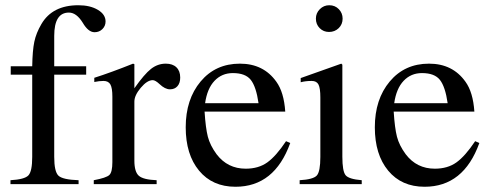

<svg xmlns="http://www.w3.org/2000/svg" viewBox="-20 -703 1870 733"><path d="M21 -450H103Q104 -510 111 -543.5Q118 -577 138 -611Q180 -683 279 -683Q324 -683 353.5 -665.5Q383 -648 383 -621Q383 -604 371 -592Q359 -580 341 -580Q317 -580 296 -616Q272 -655 243 -655Q187 -655 187 -566V-450H309V-418H187V-104Q187 -48 203 -32.5Q219 -17 280 -15V0H20V-15Q74 -18 88.5 -33.5Q103 -49 103 -104V-418H21Z M493 -458V-366Q531 -420 556.5 -440Q582 -460 613 -460Q639 -460 653.5 -446Q668 -432 668 -407Q668 -386 657.5 -374Q647 -362 629 -362Q610 -362 589 -382Q573 -397 563 -397Q542 -397 517.5 -368Q493 -339 493 -315V-90Q493 -47 510 -32Q527 -17 578 -15V0H338V-15Q386 -24 397.5 -35Q409 -46 409 -84V-334Q409 -367 401.5 -380.5Q394 -394 375 -394Q359 -394 340 -390V-406Q403 -426 488 -460Z M1072 -164 1088 -157Q1028 10 879 10Q791 10 740 -51.5Q689 -113 689 -217Q689 -324 746 -392Q803 -460 896 -460Q986 -460 1035 -391Q1064 -351 1069 -277H761Q765 -214 773.5 -181Q782 -148 807 -114Q849 -59 918 -59Q967 -59 1000.5 -83Q1034 -107 1072 -164ZM763 -309H967Q958 -372 937.5 -398Q917 -424 869 -424Q827 -424 799 -394.5Q771 -365 763 -309Z M1288 -632Q1288 -610 1273 -595.5Q1258 -581 1236 -581Q1215 -581 1200.5 -595.5Q1186 -610 1186 -632Q1186 -653 1201 -668Q1216 -683 1237 -683Q1259 -683 1273.5 -668Q1288 -653 1288 -632ZM1361 0H1124V-15Q1176 -18 1189.5 -33Q1203 -48 1203 -104V-331Q1203 -366 1196 -380Q1189 -394 1170 -394Q1146 -394 1128 -389V-405L1283 -460L1287 -456V-105Q1287 -49 1299.5 -34Q1312 -19 1361 -15Z M1794 -164 1810 -157Q1750 10 1601 10Q1513 10 1462 -51.5Q1411 -113 1411 -217Q1411 -324 1468 -392Q1525 -460 1618 -460Q1708 -460 1757 -391Q1786 -351 1791 -277H1483Q1487 -214 1495.5 -181Q1504 -148 1529 -114Q1571 -59 1640 -59Q1689 -59 1722.5 -83Q1756 -107 1794 -164ZM1485 -309H1689Q1680 -372 1659.5 -398Q1639 -424 1591 -424Q1549 -424 1521 -394.5Q1493 -365 1485 -309Z"/></svg>

Font: STIX
Style: Regular
Weight: 400
Designer: MicroPress Inc., with final additions and corrections provided by Coen Hoffman, Elsevier (retired)
Version: Version 1.1.1